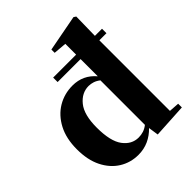

<svg xmlns="http://www.w3.org/2000/svg" viewBox="-228 -969 1129 1129"><g transform="rotate(-45 336.5 -404.5)"><path d="M646 0 433.1 12.2 423.8 -50.8Q393.1 -18.6 354 -0.7Q314.9 17.1 269 17.1Q203.6 17.1 150.6 -15.9Q97.7 -48.8 66.4 -111.1Q35.2 -173.3 35.2 -262.2Q35.2 -352.1 68.6 -415.5Q102.1 -479 158 -512.5Q213.9 -545.9 282.2 -545.9Q369.6 -545.9 425.8 -479V-622.1H234.9V-659.2H425.8V-749L344.2 -755.9V-783.2L570.8 -826.2L585 -816.9L582 -659.2H641.1V-622.1H582V-35.2L646 -30.8ZM208 -270Q208 -156.7 246.1 -105.5Q284.2 -54.2 341.8 -54.2Q362.8 -54.2 382.3 -60.5Q401.9 -66.9 419.9 -81.1V-451.2Q401.9 -465.3 383.5 -471.2Q365.2 -477.1 347.2 -477.1Q290 -477.1 249 -426.8Q208 -376.5 208 -270Z"/></g></svg>

Font: Source Han Serif TW Heavy
Style: Regular
Weight: 900
Designer: Ryoko NISHIZUKA Ë•øÂ°öÊ∂ºÂ≠ê (kana & ideographs); Frank Grie√ühammer (Latin, Greek & Cyrillic); Wenlong ZHANG Âº†ÊñáÈæô 
Foundry: Adobe
Version: Version 2.003;hotconv 1.1.1;makeotfexe 2.6.0